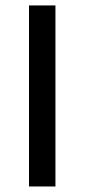

<svg xmlns="http://www.w3.org/2000/svg" viewBox="-20 -675 306 695"><path d="M180.7 -655.3V0H85V-655.3Z"/></svg>

Font: Varta SemiBold
Style: Regular
Weight: 600
Designer: Joana Correia, Viktoriya Grabowska, Eben Sorkin
Foundry: Sorkin Type
Version: Version 1.003; ttfautohint (v1.3) -l 8 -r 24 -G 200 -x 12 -H